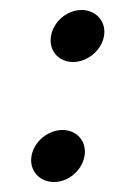

<svg xmlns="http://www.w3.org/2000/svg" viewBox="-20 -353 229 384"><path d="M43 -41C38 -12 59 11 88 11C117 11 144 -12 149 -41C154 -70 134 -93 105 -93C76 -93 48 -70 43 -41ZM82 -281C77 -252 97 -229 126 -229C155 -229 183 -252 188 -281C193 -310 172 -333 143 -333C114 -333 87 -310 82 -281Z"/></svg>

Font: Charger Sport
Style: Obl
Weight: 400
Designer: Jasper
Foundry: Cannot Into Space Fonts
Version: Version 1.1